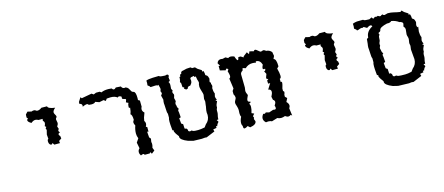

<svg xmlns="http://www.w3.org/2000/svg" viewBox="-39 -818 2744 1186"><g transform="rotate(-15 1333.0 -224.5)"><path d="M272 -443.4Q273.4 -427.7 318.4 -421.9Q301.3 -407.7 301.3 -396Q301.3 -392.6 303 -388.7Q304.7 -384.8 306.9 -381.1Q309.1 -377.4 310.8 -374Q312.5 -370.6 312.5 -368.2Q312.5 -363.3 308.6 -360.1Q304.7 -356.9 304.7 -350.1L308.6 -328.1Q308.6 -317.9 300.3 -306.6L306.2 -289.6Q300.3 -284.2 300.3 -279.8Q300.3 -273.9 308.1 -267.6Q295.9 -264.2 295.9 -256.8Q295.9 -251.5 303.2 -245.1L305.7 -229L288.6 -217.3L290.5 -203.1H254.4L245.6 -215.8Q242.2 -208 236.8 -208Q231 -208 226.1 -214.4Q221.2 -220.7 221.2 -231.9Q221.2 -245.6 228 -246.6L225.6 -274.9L232.9 -304.7Q228.5 -307.6 228.5 -311Q228.5 -316.4 234.9 -321.3L226.6 -328.6Q232.4 -340.8 232.4 -348.6Q232.4 -352.1 231 -354.5Q229.5 -356.9 228 -358.9Q226.6 -360.8 225.1 -362.8Q223.6 -364.7 223.6 -367.7L226.1 -375.5H199.2Q189.5 -381.3 180.2 -381.3Q166.5 -381.3 152.8 -369.1Q131.3 -380.4 131.3 -392.1L131.8 -396L139.2 -398.9L131.8 -409.7L132.8 -428.2L146.5 -442.9L171.4 -437Q177.7 -440.4 187 -440.4Q194.3 -440.4 198.2 -436.5Q202.1 -432.6 208.5 -432.6Q221.7 -432.6 235.8 -443.8Z M744.1 -443.8Q750.5 -429.2 763.2 -429.2L770 -430.7Q781.2 -426.8 785.9 -420.9Q790.5 -415 793.2 -409.2Q795.9 -403.3 799.3 -398.2Q802.7 -393.1 811.5 -391.1Q825.2 -388.2 825.2 -348.6L824.7 -335.4L835.4 -329.1L835.9 -289.6Q831.1 -282.7 831.1 -273.9Q831.1 -261.2 843.3 -250.5L832.5 -220.7L828.6 -200.7Q835 -192.4 835 -182.6Q835 -172.9 828.6 -163.1L836.9 -159.7V-129.9L828.6 -131.8L831.5 -94.7L840.3 -84.5L836.9 -63Q838.9 -59.6 838.9 -50.3Q838.9 -40 834.5 -27.3L841.8 -8.3L821.8 7.3Q817.4 -3.4 814 -3.4Q811.5 -3.4 810.1 2H776.9Q775.4 -4.9 768.6 -4.9Q763.7 -4.9 753.9 0Q746.1 -11.2 746.1 -22.5Q746.1 -35.6 756.8 -45.4L749.5 -83L765.6 -106.9Q758.8 -123 758.8 -137.7Q758.8 -163.1 768.1 -188Q761.2 -199.7 761.2 -208.5Q761.2 -216.3 768.1 -224.1Q767.6 -256.8 756.8 -262.7Q764.2 -279.3 765.6 -302.7H758.3L757.8 -311.5Q757.8 -325.7 763.7 -333.5L749 -340.8L754.4 -356.4Q754.4 -360.8 750.7 -362.1Q747.1 -363.3 742.9 -364Q738.8 -364.7 735.1 -366.5Q731.4 -368.2 731.4 -373.5L732.9 -380.9Q725.1 -387.7 717.3 -387.7Q711.9 -387.7 707.5 -382.8Q693.4 -395.5 665 -395.5L640.6 -394L631.3 -381.3L619.1 -390.1L590.8 -384.3L566.4 -393.1Q560.5 -383.8 541 -383.8L522.9 -385.3Q520.5 -392.6 511.7 -392.6Q502.9 -392.6 484.4 -383.8L485.4 -390.1Q485.4 -403.8 469.2 -405.8V-418L485.8 -444.3L492.2 -436L557.6 -447.8L569.8 -439.5L585.9 -446.3H609.4L619.1 -439.5Q636.2 -448.2 663.6 -448.2L685.5 -446.8Q691.4 -437.5 698.7 -437.5Q705.1 -437.5 712.4 -445.8Z M1174.8 -2.9Q1168.9 -3.9 1164.6 -3.9L1158.7 -3.4Q1151.9 -2 1144 -2L1091.3 -3.4L1059.1 -11.7Q1011.2 -30.3 1011.2 -49.8Q1011.2 -51.8 1011.7 -53.7Q993.7 -76.2 988.3 -90.3Q989.7 -92.8 989.7 -94.7Q989.7 -98.6 981.9 -100.1L981 -109.4Q978 -137.7 978 -155.3Q978 -173.8 981.4 -180.2V-205.6Q976.6 -214.8 976.6 -235.8Q976.6 -248 975.1 -263.7Q974.1 -268.6 974.1 -273.9Q974.1 -285.2 976.6 -297.4L969.7 -324.7L977.5 -335.4V-337.9Q977.5 -348.1 971.2 -353.5Q977.1 -355.5 977.1 -364.7Q977.1 -367.7 976.6 -371.6L970.7 -394L966.3 -390.6Q962.4 -394 951.2 -394L943.8 -393.6Q931.6 -392.6 925.3 -392.6Q918.5 -392.6 918.5 -393.6L918.9 -394Q918.9 -397.9 904.8 -407.7Q905.8 -418 906.2 -420.9V-423.8Q906.2 -428.2 905.8 -438Q918.9 -443.8 948.2 -444.8L987.3 -445.8Q993.7 -439.5 1004.4 -439.5L1025.9 -438L1037.6 -440.9Q1047.4 -439.5 1047.4 -429.7V-427.2Q1041.5 -424.8 1041.5 -422.9Q1041.5 -421.9 1043 -421.4Q1045.4 -419.9 1045.4 -418Q1045.4 -416 1043.5 -413.6L1046.4 -403.3Q1042.5 -394.5 1035.2 -394.5Q1042 -386.2 1042 -374.5Q1042 -371.6 1041.5 -368.2Q1040.5 -359.4 1040.5 -353.5L1040 -352.5Q1040 -347.2 1044.4 -341.8Q1046.4 -339.4 1046.4 -337.4Q1046.4 -334.5 1043.9 -332Q1042 -331.1 1042 -328.1Q1042 -322.3 1048.3 -311.5Q1048.3 -300.8 1044.9 -295.9Q1043.5 -293.5 1043.5 -290Q1043.5 -284.7 1046.9 -276.4L1047.9 -266.6Q1042.5 -259.8 1042.5 -252.4Q1042.5 -246.6 1045.4 -240.7Q1045.4 -228.5 1054.7 -216.8Q1047.9 -214.8 1047.9 -206.1Q1047.9 -201.7 1049.8 -195.3L1052.2 -164.1L1041.5 -160.6L1044.9 -126L1055.7 -119.1Q1055.7 -87.4 1060.5 -87.4Q1062 -87.4 1064 -90.3Q1075.2 -84 1075.2 -72.8V-70.3Q1081.1 -65.4 1085.4 -65.4Q1087.9 -65.4 1089.8 -66.4Q1092.3 -67.9 1094.2 -67.9Q1097.7 -67.9 1100.6 -64.9Q1105.5 -61 1117.9 -60.5Q1130.4 -60.1 1137.2 -60.1Q1153.8 -60.1 1178.7 -65.4L1190.9 -82Q1216.3 -102.1 1216.3 -135.3Q1216.3 -142.6 1214.8 -150.9Q1214.8 -165 1217.8 -177.5Q1220.7 -189.9 1220.7 -196.8L1223.6 -218.8L1220.7 -236.3L1224.6 -262.2Q1224.6 -267.1 1223.1 -272.2Q1221.7 -277.3 1219.7 -283.4Q1217.8 -289.6 1214.8 -300.5Q1211.9 -311.5 1211.9 -320.8L1212.4 -321.3Q1212.4 -333 1215.3 -337.9Q1216.3 -339.8 1216.3 -342.3Q1216.3 -346.7 1214.4 -353Q1210 -363.3 1210 -368.7Q1210 -374 1206.1 -384.3L1196.8 -383.3V-390.1L1176.3 -386.2L1170.9 -378.9Q1172.9 -371.6 1172.9 -365.2Q1172.9 -355.5 1168 -348.6L1159.7 -337.9Q1141.1 -337.4 1141.1 -325.2V-324.7L1129.4 -320.8L1117.2 -330.1L1121.1 -336.4L1110.8 -341.3L1109.4 -366.2Q1104.5 -371.6 1104.5 -377Q1104.5 -380.9 1106.9 -384.8Q1108.9 -392.6 1108.9 -398.9Q1108.9 -402.3 1108.4 -405.3L1116.7 -409.7L1114.7 -413.6L1118.2 -420.9Q1127 -422.9 1127 -428.7Q1127 -430.7 1126 -433.1Q1135.3 -439.9 1143.6 -439.9L1164.1 -444.8L1189 -446.3Q1192.4 -446.3 1197.8 -439.5H1216.8L1229.5 -426.8L1253.4 -411.6V-400.9Q1257.3 -404.8 1261.2 -404.8Q1266.1 -390.6 1266.1 -383.8V-382.3Q1265.6 -381.3 1265.6 -380.4Q1265.6 -375 1272 -373Q1278.3 -370.1 1281 -362.8Q1283.7 -355.5 1285.2 -349.1L1281.2 -331.5Q1281.2 -325.2 1285.6 -323.7Q1288.1 -322.3 1288.1 -320.3Q1288.1 -318.4 1286.1 -315.4L1289.6 -307.6Q1290.5 -304.7 1290.5 -301.3Q1290.5 -294.4 1286.6 -288.6Q1287.1 -275.9 1288.3 -269.3Q1289.6 -262.7 1290.5 -259.5Q1291.5 -256.3 1292.5 -255.1Q1293.5 -253.9 1293.5 -252.4L1289.1 -233.4Q1289.1 -224.1 1295.9 -211.4L1286.1 -210L1294.9 -202.6Q1284.2 -181.6 1284.2 -171.4L1284.7 -167.5Q1284.7 -163.6 1281.7 -158.2Q1278.8 -153.8 1278.8 -141.6Q1278.8 -140.6 1279.3 -139.6V-137.7Q1279.3 -125.5 1276.4 -116.7Q1273.4 -107.4 1273.4 -94.2V-91.3L1262.2 -90.3L1270.5 -76.7Q1258.8 -65.4 1255.9 -52.7L1251 -54.2Q1247.6 -54.2 1247.6 -50.8L1249.5 -43.9L1226.6 -39.6L1230.5 -25.9Z M1402.8 -31.7Q1402.8 -50.3 1413.6 -70.8Q1408.7 -79.1 1408.7 -94.7L1409.7 -113.3Q1409.7 -122.1 1408 -129.2Q1406.2 -136.2 1404.5 -142.1Q1402.8 -147.9 1401.1 -152.8Q1399.4 -157.7 1399.4 -162.6Q1399.4 -167 1401.1 -170.9Q1402.8 -174.8 1405 -179Q1407.2 -183.1 1409.2 -187Q1411.1 -190.9 1411.1 -195.8Q1411.1 -205.6 1403.8 -216.8V-237.8L1413.1 -252L1403.8 -317.4Q1412.6 -320.3 1412.6 -333.5Q1412.6 -341.8 1405.8 -363.8L1413.1 -373Q1408.2 -381.3 1403.8 -381.3Q1399.4 -381.3 1395.5 -372.6L1360.4 -381.3V-409.7L1369.6 -408.7L1358.4 -427.2Q1364.3 -447.3 1384.3 -447.3L1396 -445.8L1414.1 -450.2L1430.7 -441.4Q1435.5 -446.8 1445.8 -446.8Q1455.1 -446.8 1469.2 -441.4Q1478 -413.6 1484.4 -413.6Q1488.3 -413.6 1492.2 -431.2H1506.8L1522.9 -420.9L1525.9 -427.7L1550.3 -446.3L1560.5 -431.6L1567.4 -447.8L1593.8 -441.4Q1597.2 -448.2 1603 -448.2Q1606.4 -448.2 1610.8 -445.1Q1615.2 -441.9 1619.9 -438Q1624.5 -434.1 1628.7 -430.9Q1632.8 -427.7 1636.2 -427.7L1650.4 -432.1Q1659.2 -432.1 1668.5 -423.8Q1688.5 -423.3 1702.6 -406.7L1707 -381.3L1698.7 -363.3Q1716.8 -360.4 1716.8 -312L1705.6 -300.8Q1709.5 -285.2 1711.7 -273.4Q1713.9 -261.7 1713.9 -253.4Q1713.9 -235.8 1704.6 -235.4L1705.1 -214.4L1708.5 -215.3Q1712.9 -215.3 1712.9 -207.5Q1712.9 -200.2 1704.6 -172.9V-156.2Q1710.9 -155.8 1710.9 -148.9Q1710.9 -143.1 1706.5 -132.8V-120.1L1718.3 -108.9L1707 -86.4Q1720.2 -73.7 1720.2 -61Q1720.2 -52.7 1713.9 -44.4L1720.2 3.9L1712.4 -2.9Q1704.1 3.4 1696.8 3.4Q1687 3.4 1676.3 -4.9Q1662.1 0.5 1650.9 0.5Q1638.2 0.5 1627 -5.4L1589.8 5.9Q1582.5 0.5 1567.4 0.5L1552.7 2Q1538.6 -10.7 1538.6 -25.4Q1538.6 -38.6 1549.8 -52.7L1560.1 -50.8L1567.4 -57.1L1587.9 -51.8L1615.2 -61L1624.5 -59.6Q1634.3 -59.6 1634.3 -68.8Q1634.3 -77.1 1630.9 -83Q1640.6 -97.2 1640.6 -105.5Q1640.6 -114.7 1630.4 -121.1L1626 -141.6Q1636.2 -160.2 1636.2 -171.9Q1636.2 -187 1618.2 -189.5L1640.6 -225.1H1627.4L1626.5 -245.1L1636.7 -252.9L1626 -255.4L1625 -265.1L1632.8 -286.1L1623 -305.2Q1633.3 -305.7 1633.3 -316.9V-319.3L1626.5 -318.4Q1618.7 -318.4 1618.7 -326.2Q1618.7 -333 1626 -347.2Q1616.7 -377.9 1591.8 -377.9H1589.4L1587.9 -369.6Q1579.1 -372.6 1565.4 -372.6Q1538.1 -372.6 1518.6 -353L1500 -358.9L1496.1 -344.2Q1481 -335.4 1481 -322.8L1482.4 -239.3L1479.5 -218.8Q1479.5 -207 1488.3 -189.5Q1477.1 -167 1477.1 -159.2Q1477.1 -147 1491.7 -147L1494.1 -142.6L1481.9 -134.8Q1488.3 -128.9 1488.3 -114.3Q1488.3 -98.6 1481 -75.7L1496.6 -68.8L1484.4 -54.7Q1488.8 -48.3 1488.8 -44.4Q1488.8 -40.5 1485.4 -37.6L1491.7 -21.5Q1491.7 0 1450.7 6.8L1437.5 -4.9Q1423.3 4.4 1416.5 4.4Q1408.2 4.4 1408.2 -8.3V-13.2Q1402.8 -20.5 1402.8 -31.7Z M2049.3 -443.4Q2050.8 -427.7 2095.7 -421.9Q2078.6 -407.7 2078.6 -396Q2078.6 -392.6 2080.3 -388.7Q2082 -384.8 2084.2 -381.1Q2086.4 -377.4 2088.1 -374Q2089.8 -370.6 2089.8 -368.2Q2089.8 -363.3 2085.9 -360.1Q2082 -356.9 2082 -350.1L2085.9 -328.1Q2085.9 -317.9 2077.6 -306.6L2083.5 -289.6Q2077.6 -284.2 2077.6 -279.8Q2077.6 -273.9 2085.4 -267.6Q2073.2 -264.2 2073.2 -256.8Q2073.2 -251.5 2080.6 -245.1L2083 -229L2065.9 -217.3L2067.9 -203.1H2031.7L2022.9 -215.8Q2019.5 -208 2014.2 -208Q2008.3 -208 2003.4 -214.4Q1998.5 -220.7 1998.5 -231.9Q1998.5 -245.6 2005.4 -246.6L2002.9 -274.9L2010.3 -304.7Q2005.9 -307.6 2005.9 -311Q2005.9 -316.4 2012.2 -321.3L2003.9 -328.6Q2009.8 -340.8 2009.8 -348.6Q2009.8 -352.1 2008.3 -354.5Q2006.8 -356.9 2005.4 -358.9Q2003.9 -360.8 2002.4 -362.8Q2001 -364.7 2001 -367.7L2003.4 -375.5H1976.6Q1966.8 -381.3 1957.5 -381.3Q1943.8 -381.3 1930.2 -369.1Q1908.7 -380.4 1908.7 -392.1L1909.2 -396L1916.5 -398.9L1909.2 -409.7L1910.2 -428.2L1923.8 -442.9L1948.7 -437Q1955.1 -440.4 1964.4 -440.4Q1971.7 -440.4 1975.6 -436.5Q1979.5 -432.6 1985.8 -432.6Q1999 -432.6 2013.2 -443.8Z M2498 -2.9Q2492.2 -3.9 2487.8 -3.9H2481.9Q2475.1 -2 2467.3 -2L2399.9 -3.9L2367.7 -11.7Q2319.8 -30.8 2319.8 -50.8Q2319.8 -52.7 2320.3 -54.7Q2302.2 -77.6 2296.9 -92.3Q2298.3 -94.7 2298.3 -96.7Q2298.3 -100.6 2290.5 -102.5L2289.6 -111.3Q2286.6 -140.1 2286.6 -158.7Q2286.6 -177.7 2290 -184.1V-209.5Q2285.2 -219.2 2285.2 -240.7Q2285.2 -252.9 2283.7 -269Q2282.7 -273.9 2282.7 -279.8Q2282.7 -291 2285.2 -303.2L2288.1 -333.5L2298.3 -339.8Q2299.3 -378.9 2340.8 -400.4Q2338.4 -409.2 2330.1 -409.2Q2321.8 -409.2 2307.1 -399.4L2290.5 -409.2L2284.2 -410.2L2279.8 -406.2Q2277.8 -408.2 2274.4 -408.2Q2266.6 -408.2 2252.4 -401.9Q2247.1 -400.4 2244.6 -400.4Q2241.7 -400.4 2241.7 -401.9H2242.2V-402.3Q2242.2 -405.8 2228 -416Q2229 -426.8 2229.5 -429.2V-432.1Q2229.5 -437 2229 -447.3Q2242.2 -452.6 2256.8 -454.1L2295.9 -454.6Q2302.2 -448.2 2313 -448.2L2334.5 -447.3L2350.1 -455.1Q2356 -445.3 2359.9 -445.3H2360.4Q2363.8 -445.8 2367.2 -450.2Q2369.1 -453.1 2372.1 -453.1Q2374 -453.1 2376 -452.1Q2377.4 -451.2 2379.9 -451.2Q2384.3 -451.2 2389.6 -454.6L2400.4 -448.7Q2401.9 -448.2 2403.3 -448.2Q2408.7 -448.2 2413.1 -453.1L2420.9 -455.6Q2424.3 -448.7 2432.6 -448.7L2453.1 -454.1Q2473.6 -454.1 2491.5 -449.5Q2509.3 -444.8 2531.7 -441.4L2540 -448.2L2552.7 -435.5L2576.7 -419.9V-409.2Q2580.6 -413.1 2584.5 -413.1Q2589.4 -398.4 2589.4 -391.6V-390.1Q2588.9 -389.2 2588.9 -388.2Q2588.9 -382.8 2595.2 -380.4Q2601.6 -377.4 2604.2 -370.1Q2606.9 -362.8 2608.4 -356.4L2604.5 -338.4Q2604.5 -332 2606.4 -327.1Q2608.4 -322.3 2609.4 -322.3L2613.3 -325.7Q2613.8 -325.7 2613.8 -323.2Q2613.8 -316.9 2609.9 -294.4Q2610.4 -281.2 2611.6 -274.7Q2612.8 -268.1 2613.8 -264.9Q2614.7 -261.7 2615.7 -260.3Q2616.7 -258.8 2616.7 -257.8L2612.3 -238.3Q2612.3 -228.5 2619.1 -215.8L2609.4 -214.4L2618.2 -206.5Q2607.4 -185.5 2607.4 -174.8L2607.9 -170.9Q2607.9 -167 2605 -161.6Q2602.1 -156.7 2602.1 -144.5Q2602.1 -143.6 2602.5 -142.6V-140.1Q2602.5 -127.9 2599.6 -119.1Q2596.7 -109.9 2596.7 -96.2V-93.3L2585.4 -92.3L2593.8 -78.1Q2582 -66.9 2579.1 -53.7L2574.2 -55.2Q2570.8 -55.2 2570.8 -51.8L2572.8 -44.9L2549.8 -40.5L2553.7 -26.4ZM2514.2 -83.5Q2539.6 -104 2539.6 -137.7Q2539.6 -145.5 2538.1 -153.8L2534.2 -200.7L2537.1 -223.6L2534.2 -241.2L2538.1 -267.6Q2538.1 -272.9 2536.6 -278.1Q2535.2 -283.2 2533.2 -289.6Q2532.2 -292.5 2532.2 -296.9Q2532.2 -301.3 2533.2 -307.1Q2535.2 -317.9 2535.2 -327.1L2535.6 -327.6Q2535.6 -339.8 2529.8 -344.2Q2526.4 -346.7 2526.4 -351.1Q2526.4 -354.5 2528.8 -359.9Q2530.3 -363.8 2530.3 -367.2Q2530.3 -372.6 2525.9 -376Q2518.6 -381.8 2508.8 -382.8Q2488.3 -397.9 2461.9 -401.9Q2453.6 -393.6 2439.5 -393.6Q2436.5 -393.6 2433.1 -394Q2385.3 -382.8 2382.8 -367.2Q2381.8 -357.9 2373 -354.5Q2366.7 -352.5 2366.7 -348.6Q2366.7 -347.2 2368.2 -345.2Q2370.1 -342.3 2370.1 -340.3Q2370.1 -337.4 2367.7 -335.4Q2362.8 -331.5 2362.8 -314.9V-312Q2362.8 -301.3 2359.1 -295.9Q2355.5 -290.5 2355.5 -281.7L2356.4 -272Q2351.1 -265.1 2351.1 -257.8Q2351.1 -251.5 2354 -245.6Q2354 -232.9 2363.3 -221.2Q2356.4 -219.2 2356.4 -210.4Q2356.4 -205.6 2358.4 -199.2L2360.8 -167.5L2350.1 -163.6L2353.5 -128.9L2364.3 -121.6Q2364.3 -89.4 2369.1 -89.4Q2370.6 -89.4 2372.6 -92.3Q2383.8 -85.9 2383.8 -74.2V-71.8Q2389.6 -66.9 2394 -66.9Q2396.5 -66.9 2398.4 -67.9Q2400.9 -68.8 2402.8 -68.8Q2406.2 -68.8 2409.2 -66.4Q2414.1 -62 2433.8 -61.5Q2453.6 -61 2460.4 -61Q2477.1 -61 2502 -66.9Z"/></g></svg>

Font: Truetypewriter PolyglOTT
Style: Regular
Weight: 400
Designer: Sergey Beatoff a.k.a. Sam_T
Version: Version 3.76